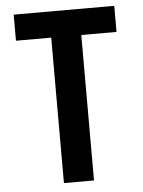

<svg xmlns="http://www.w3.org/2000/svg" viewBox="-53 -772 605 814"><g transform="rotate(-5 250.0 -365.0)"><path d="M186 0V-619H36V-730H464V-619H314V0Z"/></g></svg>

Font: M PLUS Code Latin SemiBold
Style: Regular
Weight: 600
Designer: Coji Morishita
Foundry: UNDERFOREST DESIGN
Version: Version 1.002; ttfautohint (v1.8.3)